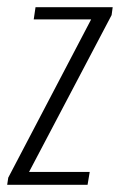

<svg xmlns="http://www.w3.org/2000/svg" viewBox="-40 -515 334 535"><path d="M-20 0 -17 -20 214 -461H54L59 -495H274L271 -473L41 -36H210L204 0Z"/></svg>

Font: Alumni Sans Thin Light
Style: Italic
Weight: 300
Italic angle: -8°
Version: Version 1.016